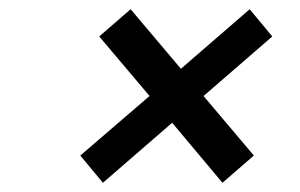

<svg xmlns="http://www.w3.org/2000/svg" viewBox="-20 -564 649 416"><path d="M421 -356 530 -227 462 -168 353 -298 203 -168 154 -227 304 -356 195 -485 263 -544 372 -415 521 -544 570 -485Z"/></svg>

Font: Exo Medium
Style: Italic
Weight: 500
Italic angle: -9°
Designer: Natanael Gama
Foundry: Natanael Gama
Version: Version 1.500; ttfautohint (v1.6)